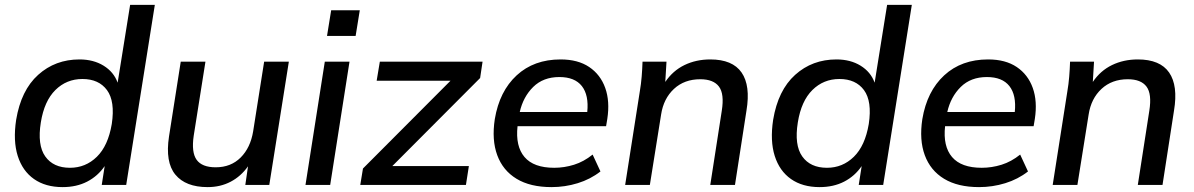

<svg xmlns="http://www.w3.org/2000/svg" viewBox="-20 -756 4883 785"><path d="M236 9Q166 9 119 -24Q72 -57 52.5 -118.5Q33 -180 46 -266Q66 -387 136 -450Q206 -513 305 -513Q362 -513 403.5 -487.5Q445 -462 461 -418L512 -736H613L496 0H396L408 -77Q380 -36 336.5 -13.5Q293 9 236 9ZM266 -70Q330 -70 376 -115Q422 -160 437 -249Q451 -342 417.5 -387.5Q384 -433 317 -433Q252 -433 206.5 -388Q161 -343 147 -256Q132 -163 165 -116.5Q198 -70 266 -70Z M829 9Q739 9 697 -42Q655 -93 671 -198L719 -504H820L772 -201Q762 -133 784 -102.5Q806 -72 862 -72Q924 -72 964 -112Q1004 -152 1015 -219L1060 -504H1161L1081 0H983L994 -76Q965 -35 923 -13Q881 9 829 9Z M1317 -609 1334 -714H1451L1434 -609ZM1229 0 1308 -504H1409L1330 0Z M1453 0 1464 -67 1822 -426H1520L1533 -504H1953L1943 -437L1584 -77H1897L1885 0Z M2235 9Q2148 9 2092 -25Q2036 -59 2013 -121.5Q1990 -184 2003 -269Q2022 -383 2092.5 -448Q2163 -513 2272 -513Q2343 -513 2389 -482Q2435 -451 2454.5 -396.5Q2474 -342 2463 -270L2458 -240H2096Q2087 -158 2124.5 -114Q2162 -70 2246 -70Q2287 -70 2327 -82.5Q2367 -95 2403 -124L2435 -55Q2394 -23 2342 -7Q2290 9 2235 9ZM2267 -441Q2201 -441 2160 -400.5Q2119 -360 2105 -298H2381Q2388 -367 2359 -404Q2330 -441 2267 -441Z M2536 0 2596 -383Q2601 -412 2603.5 -442.5Q2606 -473 2607 -504H2705L2700 -421Q2731 -467 2778.5 -490Q2826 -513 2884 -513Q2975 -513 3012 -459.5Q3049 -406 3032 -304L2985 0H2884L2931 -303Q2942 -372 2919.5 -402Q2897 -432 2843 -432Q2778 -432 2735.5 -392.5Q2693 -353 2683 -288L2637 0Z M3331 9Q3261 9 3214 -24Q3167 -57 3147.5 -118.5Q3128 -180 3141 -266Q3161 -387 3231 -450Q3301 -513 3400 -513Q3457 -513 3498.5 -487.5Q3540 -462 3556 -418L3607 -736H3708L3591 0H3491L3503 -77Q3475 -36 3431.5 -13.5Q3388 9 3331 9ZM3361 -70Q3425 -70 3471 -115Q3517 -160 3532 -249Q3546 -342 3512.5 -387.5Q3479 -433 3412 -433Q3347 -433 3301.5 -388Q3256 -343 3242 -256Q3227 -163 3260 -116.5Q3293 -70 3361 -70Z M3983 9Q3896 9 3840 -25Q3784 -59 3761 -121.5Q3738 -184 3751 -269Q3770 -383 3840.5 -448Q3911 -513 4020 -513Q4091 -513 4137 -482Q4183 -451 4202.5 -396.5Q4222 -342 4211 -270L4206 -240H3844Q3835 -158 3872.5 -114Q3910 -70 3994 -70Q4035 -70 4075 -82.5Q4115 -95 4151 -124L4183 -55Q4142 -23 4090 -7Q4038 9 3983 9ZM4015 -441Q3949 -441 3908 -400.5Q3867 -360 3853 -298H4129Q4136 -367 4107 -404Q4078 -441 4015 -441Z M4284 0 4344 -383Q4349 -412 4351.5 -442.5Q4354 -473 4355 -504H4453L4448 -421Q4479 -467 4526.5 -490Q4574 -513 4632 -513Q4723 -513 4760 -459.5Q4797 -406 4780 -304L4733 0H4632L4679 -303Q4690 -372 4667.5 -402Q4645 -432 4591 -432Q4526 -432 4483.5 -392.5Q4441 -353 4431 -288L4385 0Z"/></svg>

Font: Winston Medium
Style: Italic
Weight: 500
Italic angle: -9°
Designer: Original fonts by Vernon Adams / Changes by Cristiano Sobral
Foundry: Original fonts by Vernon Adams / Changes by Cristiano Sobral
Version: Version 2.503;July 17, 2020;FontCreator 13.0.0.2655 64-bit